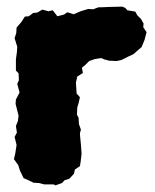

<svg xmlns="http://www.w3.org/2000/svg" viewBox="-20 -536 466 579"><path d="M113 20 98 16 81 15 71 10 51 1 40 -22 35 -38 22 -56 26 -73 30 -99 24 -123 31 -136 28 -156 34 -171 36 -187 27 -223 28 -236 39 -257 32 -283 37 -294 36 -315 28 -323V-357L31 -379L32 -395L24 -421L29 -436L30 -453L44 -469L55 -486L67 -487L80 -497L92 -498L108 -507L126 -502L139 -505L153 -487L173 -492L183 -499L202 -493L223 -502L246 -509L261 -508L277 -514H285L308 -515L349 -516L358 -512L364 -505L388 -501L394 -490L405 -479L413 -465L412 -454L422 -439L416 -416L407 -394L393 -382L383 -373L366 -365L346 -355L332 -352L309 -353L294 -357L285 -361L266 -358L249 -352L236 -339L227 -332L230 -316L213 -305L209 -287L211 -254L221 -243L217 -225L213 -212L212 -190L217 -181L218 -162L224 -145L221 -134L222 -120L224 -100L226 -72L223 -47L221 -35L206 -25L203 -12L189 3L174 8L167 16L147 23L142 20Z"/></svg>

Font: Winky Rough ExtraBold
Style: Regular
Weight: 800
Designer: Simon Atzbach
Foundry: typofactur
Version: Version 1.206; ttfautohint (v1.8.4.7-5d5b)